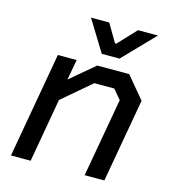

<svg xmlns="http://www.w3.org/2000/svg" viewBox="-106 -789 787 876"><g transform="rotate(15 288.0 -351.0)"><path d="M114 -498H203L185 -401L300 -498H451L537 -395L467 0H374L440 -372L402 -417H308L172 -301L119 0H26ZM216 -702H302L352 -617H358L438 -702H532L390 -555H306Z"/></g></svg>

Font: Chakra Petch Medium
Style: Italic
Weight: 500
Italic angle: -10°
Designer: Katatrad Aksorn Co.,Ltd.
Foundry: Cadson Demak Co.,Ltd.
Version: Version 1.000; ttfautohint (v1.6)